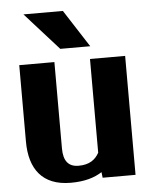

<svg xmlns="http://www.w3.org/2000/svg" viewBox="-54 -795 666 849"><g transform="rotate(-5 279.5 -370.0)"><path d="M44 -189C44 -67 100 10 226 10C287 10 331 -3 365 -25L368 0H514V-528H358V-112C341 -81 314 -62 267 -62C221 -62 200 -90 200 -145V-528H44ZM82 -750 231 -584H364L257 -750Z"/></g></svg>

Font: Aerodynamic
Style: Bd
Weight: 500
Designer: Google
Version: Version 2.000980; 2014